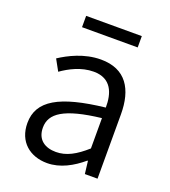

<svg xmlns="http://www.w3.org/2000/svg" viewBox="-136 -829 830 940"><g transform="rotate(20 279.0 -358.5)"><path d="M217 13C285 13 347 -22 399 -66H402L410 0H476V-335C476 -465 424 -554 293 -554C206 -554 130 -514 84 -484L116 -426C157 -455 215 -486 280 -486C373 -486 396 -414 395 -341C163 -315 60 -257 60 -139C60 -41 128 13 217 13ZM239 -53C184 -53 139 -79 139 -144C139 -218 204 -264 395 -286V-128C340 -79 293 -53 239 -53ZM151 -671H441V-730H151Z"/></g></svg>

Font: ChiuKong Gothic CL Normal
Style: Regular
Weight: 350
Designer: Ryoko NISHIZUKA 西塚涼子 (kana, bopomofo & ideographs); Paul D. Hunt (Latin, Greek & Cyrillic); Sandoll Communications 산돌커뮤니
Foundry: Adobe
Version: Version 1.300